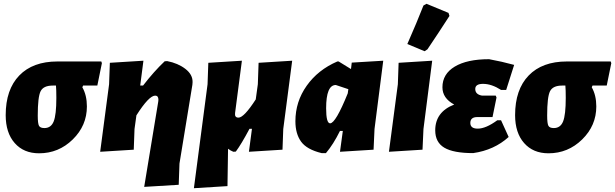

<svg xmlns="http://www.w3.org/2000/svg" viewBox="-20 -796 3242 1012"><path d="M186 12Q105 12 57.5 -42Q10 -96 10 -189Q10 -324 81.5 -398Q153 -472 283 -472H514L517 -463L493 -345H418L414 -336Q438 -294 438 -235Q438 -134 363.5 -61Q289 12 186 12ZM214 -121Q249 -121 263 -156Q277 -191 277 -280Q277 -323 275 -345H258Q209 -345 194 -315Q179 -285 179 -187Q179 -145 185.5 -133Q192 -121 214 -121Z M736 -476 719 -345H734Q791 -419 848 -473L861 -474Q918 -463 957 -433Q996 -403 995 -363L994 -349L926 66L922 178L740 189L814 -260L815 -270Q815 -292 798 -292Q765 -292 699 -188L689 -116L685 -7L508 4L555 -352L559 -465Z M1219 -200Q1216 -176 1237 -176Q1266 -176 1328 -272L1339 -352L1343 -465L1520 -476L1473 -116L1469 -7L1292 4L1308 -117H1295Q1252 -36 1223 3L1210 4Q1195 -2 1182 -12L1179 185L1002 196L1074 -352L1078 -465L1255 -476Z M1675 11Q1597 -8 1567 -49.5Q1537 -91 1537 -157Q1537 -260 1596.5 -344Q1656 -428 1758 -472H1765L1830 -432L1834 -466L2000 -476L1954 -116L1949 -7L1772 4L1787 -106H1772Q1737 -35 1698 11ZM1699 -225Q1699 -146 1720 -146Q1749 -146 1813 -304L1816 -326L1750 -348Q1699 -348 1699 -225Z M2212 -767 2228 -776 2344 -728 2349 -712Q2291 -622 2233 -536L2218 -526L2127 -564Q2178 -680 2212 -767ZM2258 -476 2212 -116 2207 -7 2030 4 2077 -352 2081 -465Z M2474 11Q2370 11 2322 -17.5Q2274 -46 2274 -109Q2274 -206 2374 -245Q2312 -278 2312 -336Q2312 -406 2377 -445Q2442 -484 2558 -484Q2624 -472 2690 -454L2648 -322H2621Q2571 -354 2526 -354Q2485 -354 2485 -327Q2485 -298 2521 -292H2593L2597 -282L2576 -179H2496Q2459 -179 2459 -148Q2459 -118 2498 -118Q2541 -118 2601 -162H2621L2661 -74Q2585 -5 2474 11Z M2871 12Q2790 12 2742.5 -42Q2695 -96 2695 -189Q2695 -324 2766.5 -398Q2838 -472 2968 -472H3199L3202 -463L3178 -345H3103L3099 -336Q3123 -294 3123 -235Q3123 -134 3048.5 -61Q2974 12 2871 12ZM2899 -121Q2934 -121 2948 -156Q2962 -191 2962 -280Q2962 -323 2960 -345H2943Q2894 -345 2879 -315Q2864 -285 2864 -187Q2864 -145 2870.5 -133Q2877 -121 2899 -121Z"/></svg>

Font: Alegreya Sans Black
Style: Italic
Weight: 900
Italic angle: -7°
Designer: Juan Pablo del Peral
Foundry: Huerta Tipografica
Version: Version 2.007